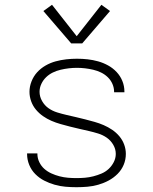

<svg xmlns="http://www.w3.org/2000/svg" viewBox="-20 -773 640 801"><path d="M299 8Q276 8 253 6Q230 4 207.5 -2.5Q185 -9 164.5 -19.5Q144 -30 127.5 -46.5Q111 -63 102 -85Q93 -107 93 -130Q93 -130 93 -131Q93 -132 93 -133H136Q136 -132 136 -131.5Q136 -131 136 -131Q136 -113 144 -96.5Q152 -80 165 -68.5Q178 -57 194.5 -49.5Q211 -42 228.5 -37.5Q246 -33 263.5 -31.5Q281 -30 299 -30Q317 -30 334.5 -31.5Q352 -33 369.5 -37.5Q387 -42 403.5 -49Q420 -56 433 -68Q446 -80 454.5 -96.5Q463 -113 463 -131Q463 -151 452.5 -169Q442 -187 425.5 -198.5Q409 -210 389.5 -216Q370 -222 350.5 -226.5Q331 -231 311 -235.5Q291 -240 271.5 -245Q252 -250 232.5 -255.5Q213 -261 194.5 -269Q176 -277 159.5 -288.5Q143 -300 130 -315.5Q117 -331 110 -350.5Q103 -370 103 -390Q103 -412 111.5 -433.5Q120 -455 135 -471.5Q150 -488 170 -499.5Q190 -511 212 -517Q234 -523 256.5 -525.5Q279 -528 301 -528Q324 -528 346 -525.5Q368 -523 389.5 -517Q411 -511 431 -500Q451 -489 466.5 -472.5Q482 -456 490.5 -435Q499 -414 499 -391Q499 -391 499 -390Q499 -389 499 -388H456Q456 -389 456 -389.5Q456 -390 456 -390Q456 -407 449 -423Q442 -439 429.5 -451Q417 -463 401.5 -470.5Q386 -478 369 -482Q352 -486 335 -488Q318 -490 301 -490Q284 -490 267 -488Q250 -486 233 -482Q216 -478 200.5 -470.5Q185 -463 172.5 -451Q160 -439 152.5 -423Q145 -407 145 -390Q145 -370 155.5 -351.5Q166 -333 182.5 -321.5Q199 -310 218.5 -304Q238 -298 257.5 -293.5Q277 -289 296.5 -284.5Q316 -280 335.5 -275Q355 -270 374.5 -264.5Q394 -259 412.5 -251Q431 -243 448 -231.5Q465 -220 478 -204.5Q491 -189 498 -170Q505 -151 505 -131Q505 -107 496 -85.5Q487 -64 470.5 -47.5Q454 -31 433.5 -20Q413 -9 390.5 -2.5Q368 4 345 6Q322 8 299 8ZM277 -592 161 -727 197 -753 300 -622 403 -753 439 -727 323 -592Z"/></svg>

Font: Zed Sans Extralight Extended
Style: Regular
Weight: 200
Width: 7
Designer: Belleve Invis
Foundry: Belleve Invis
Version: Version 1.0.0; ttfautohint (v1.8.4)